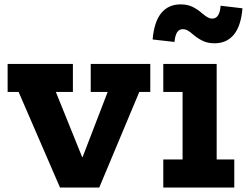

<svg xmlns="http://www.w3.org/2000/svg" viewBox="-20 -836 1101 856"><path d="M384.5 -551H650V-426H601L422.5 0H247.5L63 -426H14V-551H305V-426H229L401 0L298.5 -136H390.5L296 0L460 -426H384.5Z M946 -125H1024.5V0H708V-125H794V-426H708V-551H946ZM963.5 -810.5 1061 -799Q1054.5 -720.5 1022.8 -681.8Q991 -643 936.5 -643Q906.5 -643 884 -653.8Q861.5 -664.5 840.5 -682.5Q825.5 -695.5 815.8 -700.8Q806 -706 795.5 -706Q778.5 -706 769.5 -691.8Q760.5 -677.5 758 -649L660.5 -660Q667 -738.5 698.8 -777.5Q730.5 -816.5 785.5 -816.5Q815.5 -816.5 838.2 -805.5Q861 -794.5 882.5 -775.5Q898 -762.5 907.5 -757.8Q917 -753 926 -753Q943 -753 952.2 -767.5Q961.5 -782 963.5 -810.5Z"/></svg>

Font: Hepta Slab ExtraLight
Style: Bold
Weight: 700
Version: Version 1.102